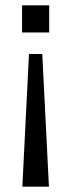

<svg xmlns="http://www.w3.org/2000/svg" viewBox="-20 -522 268 722"><path d="M63 -400V-502H165V-400ZM64 180 89 -319H139L164 180Z"/></svg>

Font: Mulish
Style: Regular
Weight: 400
Designer: Vernon Adams
Foundry: Vernon Adams
Version: Version 3.603; ttfautohint (v1.8.3)